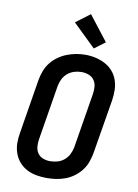

<svg xmlns="http://www.w3.org/2000/svg" viewBox="-105 -1055 810 1130"><g transform="rotate(10 300.0 -489.5)"><path d="M255 8Q224 8 193 2.5Q162 -3 135.5 -17Q109 -31 89.5 -53.5Q70 -76 60 -104.5Q50 -133 49.5 -164.5Q49 -196 55 -228L108 -553Q113 -580 123 -607Q133 -634 151 -657Q169 -680 193.5 -697.5Q218 -715 245 -725.5Q272 -736 299.5 -741Q327 -746 355 -746Q387 -746 417 -739Q447 -732 473.5 -718Q500 -704 519.5 -681.5Q539 -659 549 -630.5Q559 -602 559.5 -570.5Q560 -539 555 -507L501 -182Q496 -155 486 -128Q476 -101 458 -78Q440 -55 416 -37.5Q392 -20 365 -10Q338 0 310 4Q282 8 255 8ZM257 -93Q279 -93 301 -99Q323 -105 341 -120Q359 -135 369.5 -156Q380 -177 384 -199L437 -523Q441 -546 439.5 -568.5Q438 -591 426 -608.5Q414 -626 393.5 -634Q373 -642 350 -642Q328 -642 306.5 -635.5Q285 -629 267 -614Q249 -599 239 -578.5Q229 -558 225 -536L172 -212Q168 -189 169.5 -166.5Q171 -144 182.5 -126.5Q194 -109 214.5 -101Q235 -93 257 -93ZM396 -791 260 -923 345 -987 460 -839Z"/></g></svg>

Font: Zed Sans Extended
Style: Bold Italic
Weight: 700
Width: 7
Italic angle: -9°
Designer: Belleve Invis
Foundry: Belleve Invis
Version: Version 1.0.0; ttfautohint (v1.8.4)